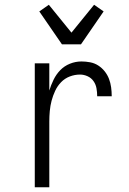

<svg xmlns="http://www.w3.org/2000/svg" viewBox="-20 -786 540 806"><path d="M126 0V-520H187V-406Q194 -429 205 -451.5Q216 -474 233 -491.5Q250 -509 273.5 -518.5Q297 -528 322 -528Q340 -528 358.5 -524.5Q377 -521 392.5 -511Q408 -501 419.5 -486.5Q431 -472 437.5 -455Q444 -438 446.5 -419.5Q449 -401 449 -382H388Q388 -399 385 -415.5Q382 -432 372.5 -445.5Q363 -459 347.5 -466Q332 -473 316 -473Q294 -473 273 -465Q252 -457 236.5 -441Q221 -425 211.5 -404.5Q202 -384 196.5 -363Q191 -342 189 -320Q187 -298 187 -276V0ZM240 -600 145 -738 185 -766 280 -649 375 -766 415 -738 320 -600Z"/></svg>

Font: Iosevka Curly Light
Style: Regular
Weight: 300
Monospace: yes
Designer: Belleve Invis
Foundry: Belleve Invis
Version: Version 22.1.2; ttfautohint (v1.8.4)